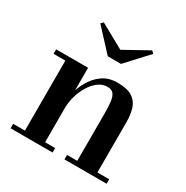

<svg xmlns="http://www.w3.org/2000/svg" viewBox="-160 -834 941 969"><g transform="rotate(30 310.0 -349.0)"><path d="M216.5 -460V-26H275V0H30.5V-26H99V-434H30.5V-460ZM521.5 -319.5V-26H590V0H344.5V-26H404V-303Q404 -345 400.2 -372.2Q396.5 -399.5 385 -412.8Q373.5 -426 350 -426Q321 -426 296.5 -407.2Q272 -388.5 254 -358.5Q236 -328.5 226.2 -293.2Q216.5 -258 216.5 -224L198 -223Q198 -257 208 -299.2Q218 -341.5 239.8 -380.2Q261.5 -419 297 -444.2Q332.5 -469.5 383.5 -469.5Q441 -469.5 470.5 -450.2Q500 -431 510.8 -397Q521.5 -363 521.5 -319.5ZM273.5 -560 157.5 -685.5 171 -698 312 -620 453 -698 466.5 -685.5 350.5 -560Z"/></g></svg>

Font: Bodoni Moda 9pt SemiBold
Style: Regular
Weight: 600
Designer: Owen Earl
Foundry: indestructible type
Version: Version 2.005